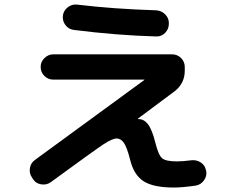

<svg xmlns="http://www.w3.org/2000/svg" viewBox="-20 -800 1040 860"><path d="M128.9 3.9 124 -3.9Q110.4 -22.5 113.8 -45.9Q117.2 -69.3 135.7 -83L626 -441.4Q627 -441.4 627 -442.4Q627 -443.4 625 -443.4H218.8Q195.3 -443.4 178.7 -460Q162.1 -476.6 162.1 -500Q162.1 -523.4 179.2 -540Q196.3 -556.6 218.8 -556.6H751Q774.4 -556.6 791 -540Q807.6 -523.4 807.6 -500V-483.4Q807.6 -426.8 762.7 -391.6L597.7 -268.6V-267.6Q597.7 -266.6 599.6 -266.6H600.6Q625 -266.6 643.1 -243.2Q661.1 -219.7 675.8 -161.1Q689.5 -105.5 706.1 -91.3Q722.7 -77.1 772.5 -77.1Q799.8 -77.1 835.9 -82Q860.4 -85 879.4 -72.3Q898.4 -59.6 902.3 -38.1L903.3 -36.1Q908.2 -12.7 894 7.3Q879.9 27.3 857.4 31.2Q796.9 40 758.8 40Q667 40 623 11.7Q579.1 -16.6 562.5 -85.9Q548.8 -139.6 535.2 -159.7Q521.5 -179.7 502.4 -179.7Q483.4 -179.7 443.8 -153.8Q404.3 -127.9 208 15.6Q189.5 29.3 165.5 25.9Q141.6 22.5 128.9 3.9ZM326.2 -779.3Q487.3 -759.8 678.7 -753.9Q702.1 -752.9 719.2 -736.3Q736.3 -719.7 736.3 -697.3V-693.4Q736.3 -669.9 719.7 -652.8Q703.1 -635.7 679.7 -636.7Q502.9 -641.6 310.5 -666Q287.1 -668.9 272.9 -688Q258.8 -707 261.7 -730Q264.6 -752.9 283.7 -767.6Q302.7 -782.2 326.2 -779.3Z"/></svg>

Font: Rounded Mgen+ 1m bold
Style: Bold
Weight: 700
Designer: [Source Han Sans]
Ryoko NISHIZUKA  (kana & ideographs); Paul D. Hunt (Latin, Greek & Cyrillic); Wenlong ZHANG  (bopomofo
Version: Version 1.059.20150602